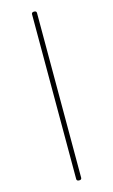

<svg xmlns="http://www.w3.org/2000/svg" viewBox="-179 -1241 813 1379"><g transform="rotate(-15 227.5 -551.5)"><path d="M228 76Q209 76 209 61V-1164Q209 -1179 228 -1179Q246 -1179 246 -1164V61Q246 76 228 76Z"/></g></svg>

Font: Playwrite FR Moderne Thin
Style: Regular
Weight: 250
Version: Version 1.002